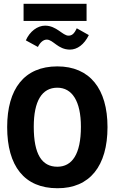

<svg xmlns="http://www.w3.org/2000/svg" viewBox="-20 -986 603 1018"><path d="M105 -875H439V-966H105ZM387 -836C373 -806 361 -797 343 -797C312 -797 280 -850 219 -850C179 -850 138 -820 117 -772L181 -737C192 -760 209 -776 228 -776C262 -776 287 -723 351 -723C389 -723 426 -749 451 -800ZM284 12C456 13 550 -106 550 -312C550 -515 456 -634 284 -634C109 -634 18 -515 18 -312C18 -106 109 12 284 12ZM284 -102C202 -102 159 -168 159 -314C159 -450 202 -521 284 -521C362 -521 409 -450 409 -314C409 -168 362 -102 284 -102Z"/></svg>

Font: Inconsolata SemiExpanded Black
Style: Regular
Weight: 900
Width: 6
Monospace: yes
Designer: Raph Levien, Cyreal, Brenton Simpson
Foundry: Raph Levien, Cyreal, Google
Version: Version 3.100